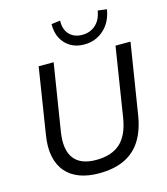

<svg xmlns="http://www.w3.org/2000/svg" viewBox="-134 -1039 999 1151"><g transform="rotate(-15 365.0 -463.5)"><path d="M337 9Q270 9 218.5 -10Q167 -29 133.5 -67.5Q100 -106 88 -164Q76 -222 89 -299L153 -705H246L180 -291Q163 -183 204 -128Q245 -73 342 -73Q437 -73 491 -121Q545 -169 562 -274L630 -705H723L654 -272Q640 -179 601.5 -116.5Q563 -54 497.5 -22.5Q432 9 337 9ZM451 -760Q404 -760 368 -781Q332 -802 312 -840Q292 -878 293 -929L348 -936Q346 -881 375.5 -850Q405 -819 455 -819Q505 -819 539 -850Q573 -881 581 -936L637 -929Q624 -851 573.5 -805.5Q523 -760 451 -760Z"/></g></svg>

Font: Nunito Sans 12pt ExtraLight 12pt Medium
Style: Italic
Weight: 500
Italic angle: -9°
Version: Version 3.101;gftools[0.9.27]